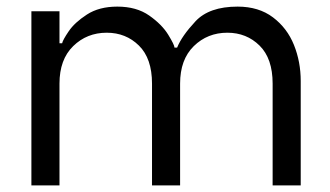

<svg xmlns="http://www.w3.org/2000/svg" viewBox="-20 -561 998 581"><path d="M75 -527H160V-430H168Q170 -440 188 -466.5Q206 -493 243 -517Q280 -541 335 -541Q393 -541 431.5 -514Q470 -487 489 -456Q508 -425 508 -417H516Q530 -452 571.5 -496.5Q613 -541 699 -541Q763 -541 806 -508.5Q849 -476 869.5 -425Q890 -374 890 -316V0H805V-308Q805 -384 765.5 -423Q726 -462 668 -462Q608 -462 566.5 -421.5Q525 -381 525 -308V0H440V-308Q440 -384 400.5 -423Q361 -462 303 -462Q243 -462 201.5 -421.5Q160 -381 160 -308V0H75Z"/></svg>

Font: Lopes Sans
Style: Regular
Weight: 400
Designer: Gabriel Lam, Diego Maldonado
Foundry: TypeRant, Foresti Design
Version: Version 4.000